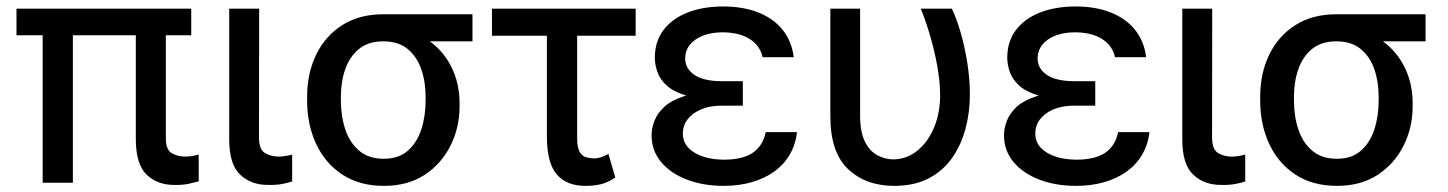

<svg xmlns="http://www.w3.org/2000/svg" viewBox="-20 -573 4541 602"><path d="M579.6 -545.9V-462.4H31.7V-545.9ZM208.5 -545.9V0H113.8V-545.9ZM405.8 -545.9H500V-140.6Q499.5 -103.5 518.6 -92.8Q537.6 -82 560.1 -82Q572.3 -82 584.2 -84.2Q596.2 -86.4 603 -88.4V-4.4Q590.8 -1 572 3.2Q553.2 7.3 527.8 6.8Q473.6 7.3 439.7 -25.4Q405.8 -58.1 405.8 -137.7Z M698.7 -545.9H792.5L792 -140.6Q792.5 -103.5 811.5 -92.8Q830.6 -82 853.5 -82Q865.2 -82 877.7 -84.2Q890.1 -86.4 896 -88.4V-3.9Q883.8 0 865.5 3.7Q847.2 7.3 821.3 6.8Q767.6 7.3 732.9 -25.4Q698.2 -58.1 698.7 -137.7Z M942.9 -258.8V-269.5Q942.9 -342.8 971.2 -401.4Q999.5 -460 1053 -494.1Q1106.4 -528.3 1181.6 -528.3Q1196.8 -525.9 1209.5 -515.6Q1222.2 -505.4 1238.3 -492.4Q1254.4 -479.5 1279.3 -469.7Q1321.8 -453.1 1353.8 -421.1Q1385.7 -389.2 1403.3 -345.2Q1420.9 -301.3 1420.9 -249V-238.3Q1420.9 -173.8 1392.8 -116.9Q1364.7 -60.1 1311.8 -25.1Q1258.8 9.8 1183.6 9.8Q1107.4 9.8 1053.5 -25.6Q999.5 -61 971.2 -121.8Q942.9 -182.6 942.9 -258.8ZM1048.8 -269.5V-258.8Q1048.8 -209 1062.5 -167.5Q1076.2 -126 1106 -100.6Q1135.7 -75.2 1183.6 -75.2Q1230 -75.2 1258.8 -100.6Q1287.6 -126 1301 -167.5Q1314.5 -209 1314.5 -258.8V-269.5Q1314.5 -316.4 1300.8 -356Q1287.1 -395.5 1258.1 -419.4Q1229 -443.4 1181.6 -443.4Q1134.8 -443.4 1105.5 -419.4Q1076.2 -395.5 1062.5 -356Q1048.8 -316.4 1048.8 -269.5ZM1461.4 -528.3V-443.4H1181.6V-528.3Z M1973.1 -545.9V-460.9H1522.5V-545.9ZM1694.8 -545.9H1789.6V-137.2Q1790 -108.4 1798.3 -95.5Q1806.6 -82.5 1818.8 -79.6Q1831.1 -76.7 1842.8 -76.2Q1856.4 -76.7 1867.9 -81.3Q1879.4 -85.9 1887.7 -90.3L1909.2 -16.6Q1884.8 0 1862.8 4.9Q1840.8 9.8 1815.9 9.8Q1756.8 9.8 1726.1 -25.6Q1695.3 -61 1694.8 -141.6Z M2229.5 -284.7H2309.1V-241.7H2242.2Q2205.6 -241.7 2178.5 -230.2Q2151.4 -218.8 2136.2 -199.2Q2121.1 -179.7 2121.1 -154.3Q2120.6 -117.7 2156.2 -95.2Q2191.9 -72.8 2251 -72.3Q2309.1 -72.8 2340.3 -94Q2371.6 -115.2 2380.9 -158.7H2479Q2474.6 -120.1 2456.5 -88.9Q2438.5 -57.6 2408.2 -35.6Q2377.9 -13.7 2337.6 -2Q2297.4 9.8 2249 9.8Q2184.6 9.8 2133.3 -10Q2082 -29.8 2052.7 -65.2Q2023.4 -100.6 2022.9 -147.5Q2022.9 -170.9 2032.2 -194.8Q2041.5 -218.8 2064 -239Q2086.4 -259.3 2127 -272Q2167.5 -284.7 2229.5 -284.7ZM2309.1 -262.2H2229.5Q2168.9 -262.2 2130.1 -273.9Q2091.3 -285.6 2070.3 -304.9Q2049.3 -324.2 2041.3 -347.2Q2033.2 -370.1 2033.2 -392.1Q2033.2 -442.9 2060.3 -478.8Q2087.4 -514.6 2135.7 -533.7Q2184.1 -552.7 2247.6 -552.7Q2310.1 -552.7 2357.7 -533.9Q2405.3 -515.1 2433.8 -479.5Q2462.4 -443.8 2468.8 -393.6H2371.1Q2363.3 -429.7 2331.1 -450.4Q2298.8 -471.2 2246.1 -471.7Q2191.9 -471.2 2160.2 -448.5Q2128.4 -425.8 2128.4 -390.1Q2128.4 -357.9 2157 -338.4Q2185.5 -318.8 2242.2 -318.4H2309.1Z M2583.5 -545.9H2676.8V-208.5Q2677.2 -158.2 2691.9 -128.9Q2706.5 -99.6 2730.2 -86.7Q2753.9 -73.7 2780.3 -73.2Q2823.7 -73.7 2857.2 -101.3Q2890.6 -128.9 2909.4 -175Q2928.2 -221.2 2927.7 -277.3Q2927.2 -318.4 2918.9 -365Q2910.6 -411.6 2897 -458.5Q2883.3 -505.4 2867.2 -545.9H2964.4Q2979 -516.1 2991.9 -471.4Q3004.9 -426.8 3012.9 -376Q3021 -325.2 3021 -277.3Q3021 -220.7 3007.1 -168.9Q2993.2 -117.2 2964.6 -76.9Q2936 -36.6 2891.1 -13.4Q2846.2 9.8 2783.7 9.8Q2694.3 9.8 2638.7 -43.2Q2583 -96.2 2583.5 -210.4Z M3334.5 -284.7H3414.1V-241.7H3347.2Q3310.5 -241.7 3283.4 -230.2Q3256.3 -218.8 3241.2 -199.2Q3226.1 -179.7 3226.1 -154.3Q3225.6 -117.7 3261.2 -95.2Q3296.9 -72.8 3356 -72.3Q3414.1 -72.8 3445.3 -94Q3476.6 -115.2 3485.8 -158.7H3584Q3579.6 -120.1 3561.5 -88.9Q3543.5 -57.6 3513.2 -35.6Q3482.9 -13.7 3442.6 -2Q3402.3 9.8 3354 9.8Q3289.6 9.8 3238.3 -10Q3187 -29.8 3157.7 -65.2Q3128.4 -100.6 3127.9 -147.5Q3127.9 -170.9 3137.2 -194.8Q3146.5 -218.8 3168.9 -239Q3191.4 -259.3 3231.9 -272Q3272.5 -284.7 3334.5 -284.7ZM3414.1 -262.2H3334.5Q3273.9 -262.2 3235.1 -273.9Q3196.3 -285.6 3175.3 -304.9Q3154.3 -324.2 3146.2 -347.2Q3138.2 -370.1 3138.2 -392.1Q3138.2 -442.9 3165.3 -478.8Q3192.4 -514.6 3240.7 -533.7Q3289.1 -552.7 3352.5 -552.7Q3415 -552.7 3462.6 -533.9Q3510.3 -515.1 3538.8 -479.5Q3567.4 -443.8 3573.7 -393.6H3476.1Q3468.3 -429.7 3436 -450.4Q3403.8 -471.2 3351.1 -471.7Q3296.9 -471.2 3265.1 -448.5Q3233.4 -425.8 3233.4 -390.1Q3233.4 -357.9 3262 -338.4Q3290.5 -318.8 3347.2 -318.4H3414.1Z M3687 -545.9H3780.8L3780.3 -140.6Q3780.8 -103.5 3799.8 -92.8Q3818.8 -82 3841.8 -82Q3853.5 -82 3866 -84.2Q3878.4 -86.4 3884.3 -88.4V-3.9Q3872.1 0 3853.8 3.7Q3835.4 7.3 3809.6 6.8Q3755.9 7.3 3721.2 -25.4Q3686.5 -58.1 3687 -137.7Z M3931.2 -258.8V-269.5Q3931.2 -342.8 3959.5 -401.4Q3987.8 -460 4041.3 -494.1Q4094.7 -528.3 4169.9 -528.3Q4185.1 -525.9 4197.8 -515.6Q4210.4 -505.4 4226.6 -492.4Q4242.7 -479.5 4267.6 -469.7Q4310.1 -453.1 4342 -421.1Q4374 -389.2 4391.6 -345.2Q4409.2 -301.3 4409.2 -249V-238.3Q4409.2 -173.8 4381.1 -116.9Q4353 -60.1 4300 -25.1Q4247.1 9.8 4171.9 9.8Q4095.7 9.8 4041.7 -25.6Q3987.8 -61 3959.5 -121.8Q3931.2 -182.6 3931.2 -258.8ZM4037.1 -269.5V-258.8Q4037.1 -209 4050.8 -167.5Q4064.5 -126 4094.2 -100.6Q4124 -75.2 4171.9 -75.2Q4218.3 -75.2 4247.1 -100.6Q4275.9 -126 4289.3 -167.5Q4302.7 -209 4302.7 -258.8V-269.5Q4302.7 -316.4 4289.1 -356Q4275.4 -395.5 4246.3 -419.4Q4217.3 -443.4 4169.9 -443.4Q4123 -443.4 4093.8 -419.4Q4064.5 -395.5 4050.8 -356Q4037.1 -316.4 4037.1 -269.5ZM4449.7 -528.3V-443.4H4169.9V-528.3Z"/></svg>

Font: Inter Cardless Tabular
Style: Regular
Weight: 400
Designer: Rasmus Andersson
Foundry: rsms
Version: Version 4.000;git-4fc901f